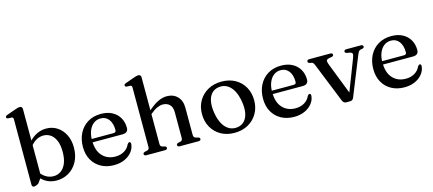

<svg xmlns="http://www.w3.org/2000/svg" viewBox="-55 -1256 4022 1785"><g transform="rotate(-15 1956.0 -363.5)"><path d="M188.3 -711.2V-62.8L144.9 -3Q127.6 5 119.5 8.1Q111.3 11.2 103.1 11.2Q93.9 11.2 88.2 5.7Q82.5 0.3 82.5 -10.8V-639.7Q82.5 -651.2 78.7 -656.3Q74.9 -661.4 66.1 -662.4L32.3 -663.8Q23.6 -665.2 19.9 -668.8Q16.2 -672.5 16.2 -678.3Q16.2 -684.9 20.4 -689.2Q24.7 -693.5 36.1 -697.5L118.3 -726.7Q134.8 -732.7 144.6 -735.2Q154.4 -737.6 161.6 -737.6Q175.1 -737.6 181.7 -730.6Q188.3 -723.5 188.3 -711.2ZM163.4 -330.7 146.8 -357.5Q185.3 -415.8 236.6 -448.3Q287.8 -480.8 348.1 -480.8Q407.3 -480.8 453.7 -450.6Q500.1 -420.4 526.8 -367.3Q553.4 -314.1 553.4 -245.4Q553.4 -166.3 522.2 -108.7Q490.9 -51 438 -19.7Q385.1 11.6 320.2 11.6Q260.6 11.6 213.7 -17.7Q166.8 -47.1 138 -101.4L163.1 -127Q189.1 -81.7 225.2 -58.2Q261.3 -34.7 302.7 -34.7Q342.4 -34.7 373.9 -56.5Q405.5 -78.3 423.8 -122.6Q442.1 -166.8 442.1 -233.2Q442.1 -296.7 424.5 -339.2Q406.9 -381.7 376.3 -403.3Q345.8 -424.9 306.6 -424.9Q265.9 -424.9 229.6 -401.3Q193.2 -377.8 163.4 -330.7Z M1076.7 -292.9Q1076.7 -269.6 1063 -257.2Q1049.2 -244.9 1022.7 -244.9H702.8V-277.4H943.4Q968.5 -277.4 968.5 -299.5Q968.5 -366.1 939.6 -403.4Q910.7 -440.8 862.1 -440.8Q823.9 -440.8 794.9 -419.1Q765.9 -397.4 749.6 -357.8Q733.2 -318.1 733.2 -264.5Q733.2 -165.1 781 -113.7Q828.7 -62.3 906 -62.3Q955.5 -62.3 992 -84.5Q1028.4 -106.7 1043.6 -143.2Q1050 -151.7 1054.4 -154.9Q1058.7 -158 1063.9 -158Q1070.9 -158 1074 -152.1Q1077.1 -146.1 1076.8 -137.9Q1073.8 -97 1047 -62.9Q1020.2 -28.8 975.5 -8.6Q930.7 11.6 873.6 11.6Q803.1 11.6 749.3 -17.9Q695.5 -47.4 665.4 -100.9Q635.3 -154.4 635.3 -226.3Q635.3 -299.7 664.5 -357.1Q693.7 -414.4 747.7 -447.6Q801.7 -480.8 875.9 -480.8Q937.5 -480.8 982.6 -456.9Q1027.7 -432.9 1052.2 -390.6Q1076.7 -348.3 1076.7 -292.9Z M1315.4 -344.1 1295.6 -364.1 1317.5 -383.2Q1377.8 -437.2 1422.8 -459Q1467.7 -480.8 1508.8 -480.8Q1572.5 -480.8 1611.3 -440.9Q1650 -401 1650 -332.8V-71.7Q1650 -57.1 1655.7 -49.8Q1661.4 -42.4 1671.9 -39.5L1692.8 -34.5Q1701.6 -31.9 1705.9 -27.6Q1710.1 -23.2 1710.1 -16.8Q1710.1 -9.1 1704.7 -4.6Q1699.3 0 1687.4 0H1508.2Q1484.7 0 1484.7 -17.6Q1484.7 -29.3 1500.3 -34.6L1523.5 -39.8Q1534.3 -42.6 1539.2 -50Q1544.2 -57.4 1544.2 -71.7V-316.6Q1544.2 -366.6 1519.4 -391.4Q1494.6 -416.3 1453.7 -416.3Q1428.5 -416.3 1399.4 -403.5Q1370.3 -390.7 1337.1 -362.6ZM1329.8 -711.2V-69.9Q1329.8 -56.2 1334.9 -49.4Q1340 -42.6 1349.9 -39.8L1371.9 -34.6Q1387.8 -29.3 1387.8 -17.6Q1387.8 0 1364.3 0H1185.7Q1174.1 0 1168.5 -4.6Q1163 -9.1 1163 -16.8Q1163 -23.2 1167.2 -27.6Q1171.5 -31.9 1180.3 -34.5L1203.9 -39.8Q1213.8 -42.7 1218.9 -49.3Q1224 -55.9 1224 -69.6V-639.7Q1224 -651.2 1220.2 -656.3Q1216.4 -661.4 1207.6 -662.4L1173.8 -663.8Q1165.1 -665.2 1161.4 -668.8Q1157.7 -672.5 1157.7 -678.3Q1157.7 -684.9 1161.9 -689.2Q1166.2 -693.5 1177.6 -697.5L1259.8 -726.7Q1275.7 -732.5 1285.8 -735.1Q1295.8 -737.6 1303.9 -737.6Q1316.8 -737.6 1323.3 -730.6Q1329.8 -723.5 1329.8 -711.2Z M2036.5 -480.5Q2110.1 -480.5 2166.4 -449.2Q2222.7 -417.8 2254.4 -362.2Q2286 -306.6 2286 -233.8Q2286 -163.4 2253.8 -107.9Q2221.6 -52.3 2164.8 -20.3Q2107.9 11.6 2033 11.6Q1959.4 11.6 1903.2 -19.9Q1847.1 -51.5 1815.3 -107.3Q1783.5 -163 1783.5 -235.1Q1783.5 -306.4 1815.7 -361.7Q1847.9 -417 1904.8 -448.8Q1961.6 -480.5 2036.5 -480.5ZM2071.8 -32.1Q2113.6 -38.1 2139.8 -66.3Q2166 -94.4 2174.7 -142.1Q2183.5 -189.8 2172.5 -254.3Q2161.6 -319.3 2136.6 -362.2Q2111.7 -405.1 2076 -424.2Q2040.4 -443.3 1997.7 -436.8Q1955.9 -430.8 1929.7 -402.6Q1903.5 -374.5 1894.9 -326.9Q1886.2 -279.3 1897 -214.6Q1907.9 -149.8 1933 -106.8Q1958 -63.8 1993.6 -44.8Q2029.1 -25.8 2071.8 -32.1Z M2810.2 -292.9Q2810.2 -269.6 2796.5 -257.2Q2782.7 -244.9 2756.2 -244.9H2436.3V-277.4H2676.9Q2702 -277.4 2702 -299.5Q2702 -366.1 2673.1 -403.4Q2644.2 -440.8 2595.6 -440.8Q2557.4 -440.8 2528.4 -419.1Q2499.4 -397.4 2483.1 -357.8Q2466.7 -318.1 2466.7 -264.5Q2466.7 -165.1 2514.5 -113.7Q2562.2 -62.3 2639.5 -62.3Q2689 -62.3 2725.5 -84.5Q2761.9 -106.7 2777.1 -143.2Q2783.5 -151.7 2787.9 -154.9Q2792.2 -158 2797.4 -158Q2804.4 -158 2807.5 -152.1Q2810.6 -146.1 2810.3 -137.9Q2807.3 -97 2780.5 -62.9Q2753.7 -28.8 2709 -8.6Q2664.2 11.6 2607.1 11.6Q2536.6 11.6 2482.8 -17.9Q2429 -47.4 2398.9 -100.9Q2368.8 -154.4 2368.8 -226.3Q2368.8 -299.7 2398 -357.1Q2427.2 -414.4 2481.2 -447.6Q2535.2 -480.8 2609.4 -480.8Q2671 -480.8 2716.1 -456.9Q2761.2 -432.9 2785.7 -390.6Q2810.2 -348.3 2810.2 -292.9Z M3144.1 6H3108.4Q3095.2 6 3086.3 -0.7Q3077.4 -7.4 3071.8 -21.1L2920.9 -396.8Q2912.8 -416.9 2906.9 -423.6Q2901.1 -430.3 2892.9 -431.9L2874.3 -435.7Q2864.6 -438.3 2860.8 -442.5Q2857.1 -446.7 2857.1 -453.5Q2857.1 -461.5 2863.1 -466.1Q2869.1 -470.6 2879.5 -470.6H3081Q3103.5 -470.6 3103.5 -453.8Q3103.5 -447 3099.3 -442.6Q3095 -438.3 3084.4 -436.1L3063.7 -432.7Q3039.2 -428.2 3034.7 -416.9Q3030.2 -405.7 3041.5 -376.5L3168.6 -50L3145.2 -38.9L3275.9 -376.5Q3287.3 -405.9 3282.8 -417.1Q3278.3 -428.4 3253.7 -432.7L3233 -436.1Q3222.6 -438.3 3218.3 -442.5Q3213.9 -446.7 3213.9 -453.8Q3213.9 -461.8 3219.9 -466.2Q3225.9 -470.6 3236.4 -470.6H3375.8Q3386.2 -470.6 3392.2 -466.1Q3398.2 -461.5 3398.2 -453.5Q3398.2 -447.3 3394.5 -442.9Q3390.7 -438.5 3379.8 -436.1L3361.3 -432.9Q3352 -430.9 3344.7 -420.6Q3337.3 -410.3 3326.8 -383.6L3179.9 -18.7Q3174 -4.3 3165 0.8Q3155.9 6 3144.1 6Z M3871.7 -292.9Q3871.7 -269.6 3858 -257.2Q3844.2 -244.9 3817.7 -244.9H3497.8V-277.4H3738.4Q3763.5 -277.4 3763.5 -299.5Q3763.5 -366.1 3734.6 -403.4Q3705.7 -440.8 3657.1 -440.8Q3618.9 -440.8 3589.9 -419.1Q3560.9 -397.4 3544.6 -357.8Q3528.2 -318.1 3528.2 -264.5Q3528.2 -165.1 3576 -113.7Q3623.7 -62.3 3701 -62.3Q3750.5 -62.3 3787 -84.5Q3823.4 -106.7 3838.6 -143.2Q3845 -151.7 3849.4 -154.9Q3853.7 -158 3858.9 -158Q3865.9 -158 3869 -152.1Q3872.1 -146.1 3871.8 -137.9Q3868.8 -97 3842 -62.9Q3815.2 -28.8 3770.5 -8.6Q3725.7 11.6 3668.6 11.6Q3598.1 11.6 3544.3 -17.9Q3490.5 -47.4 3460.4 -100.9Q3430.3 -154.4 3430.3 -226.3Q3430.3 -299.7 3459.5 -357.1Q3488.7 -414.4 3542.7 -447.6Q3596.7 -480.8 3670.9 -480.8Q3732.5 -480.8 3777.6 -456.9Q3822.7 -432.9 3847.2 -390.6Q3871.7 -348.3 3871.7 -292.9Z"/></g></svg>

Font: Fraunces
Style: Regular
Weight: 900
Version: Version 1.000;[b76b70a41]